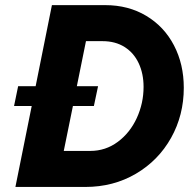

<svg xmlns="http://www.w3.org/2000/svg" viewBox="-20 -740 762 760"><path d="M105.5 -320.3H35.6L51.8 -398.9H121.1L185.5 -719.7H396.5Q488.3 -719.7 559.1 -677.2Q629.9 -634.8 668.7 -560.3Q707.5 -485.8 707.5 -392.6Q707.5 -284.2 657.2 -194.3Q606.9 -104.5 517.8 -52.2Q428.7 0 317.9 0H41ZM548.3 -396Q548.3 -448.2 529.1 -489.5Q509.8 -530.8 473.1 -554Q436.5 -577.1 385.7 -577.1H320.3L284.2 -398.9H368.2L351.6 -320.3H268.6L232.4 -142.6H337.4Q397.9 -142.6 446.3 -178.5Q494.6 -214.4 521.5 -272.9Q548.3 -331.5 548.3 -396Z"/></svg>

Font: Reddit Sans Fudge ExBold Italic
Style: Regular
Weight: 800
Italic angle: -11.25°
Designer: Stephen Hutchings
Version: Version 1.013